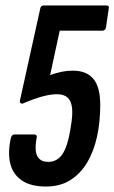

<svg xmlns="http://www.w3.org/2000/svg" viewBox="-20 -675 418 701"><path d="M148 6Q91 6 58.5 -17Q26 -40 17 -80Q8 -120 20 -173Q24 -184 33 -184H105Q116 -184 114 -173Q109 -146 110.5 -126.5Q112 -107 123 -95.5Q134 -84 156 -84Q188 -84 207 -111Q226 -138 236 -197L239 -216Q246 -256 243 -281.5Q240 -307 226.5 -319Q213 -331 188 -331Q164 -331 133.5 -322.5Q103 -314 68 -299Q61 -295 56 -298Q51 -301 53 -309L127 -644Q129 -655 140 -655H368Q380 -655 377 -644L367 -575Q365 -563 353 -563H198L163 -401Q186 -409 205.5 -413Q225 -417 246 -417Q296 -417 321 -387Q346 -357 346 -292Q346 -229 334 -175Q322 -121 297.5 -80.5Q273 -40 236 -17Q199 6 148 6Z"/></svg>

Font: Sofia Sans Extra Condensed
Style: Bold Italic
Weight: 700
Italic angle: -9°
Designer: Botio Nikoltchev, Ani Petrova
Foundry: lettersoup
Version: Version 4.101